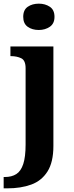

<svg xmlns="http://www.w3.org/2000/svg" viewBox="-40 -790 405 1050"><path d="M-20 240V178H-12.8Q24 178 49.2 162Q74.3 146.1 87.2 106.9Q100 67.7 100 0V-417Q100 -459.7 76.1 -471.4Q52.2 -483 19.9 -483H17V-536H252V8Q252 97 219.6 148Q187.2 199 130.6 219.5Q74.1 240 0.3 240ZM172.1 -626Q136 -626 111.5 -643.5Q87 -661 87 -698Q87 -736 111.8 -753Q136.5 -770 172.5 -770Q207 -770 232.5 -753Q258 -736 258 -698Q258 -661 232.4 -643.5Q206.8 -626 172.1 -626Z"/></svg>

Font: Noto Naskh Arabic UI
Style: Regular
Weight: 400
Designer: Monotype Design Team, David Williams, Mohamad Dakak and Nizar Qandah
Foundry: Monotype Imaging Inc.
Version: Version 2.014